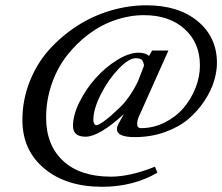

<svg xmlns="http://www.w3.org/2000/svg" viewBox="-20 -696 847 732"><path d="M369.1 16.1Q232.4 16.1 148.9 -53.5Q65.4 -123 65.4 -238.3Q65.4 -314 92.5 -383.3Q119.6 -452.6 166 -504.9Q212.4 -557.1 272.5 -596.2Q332.5 -635.3 401.1 -655.5Q469.7 -675.8 538.1 -675.8Q660.6 -675.8 733.9 -615Q807.1 -554.2 807.1 -456.1Q807.1 -423.3 795.9 -386.5Q784.7 -349.6 759.5 -311.5Q734.4 -273.4 699 -242.9Q663.6 -212.4 610.1 -192.9Q556.6 -173.3 493.7 -173.3Q425.8 -173.3 425.8 -203.6Q425.8 -211.9 429.7 -220Q433.6 -228 452.1 -260.7Q357.9 -174.8 306.2 -174.8Q258.3 -174.8 258.3 -215.8Q258.3 -257.3 283.2 -307.4Q308.1 -357.4 345 -398.4Q381.8 -439.5 426.8 -467.3Q471.7 -495.1 508.8 -495.1Q533.7 -495.1 548.3 -482.9L560.1 -503.4H622.1L513.2 -259.8Q502.9 -240.2 502.9 -223.6Q502.9 -207.5 517.6 -207.5Q564.5 -207.5 606.9 -228.5Q649.4 -249.5 678.7 -283.2Q708 -316.9 725.1 -359.9Q742.2 -402.8 742.2 -446.3Q742.2 -532.7 683.8 -585.4Q625.5 -638.2 528.8 -638.2Q474.1 -638.2 419.7 -619.6Q365.2 -601.1 318.1 -565.7Q271 -530.3 234.4 -483.2Q197.8 -436 176.8 -374.8Q155.8 -313.5 155.8 -247.6Q155.8 -143.1 220.5 -82.8Q285.2 -22.5 403.3 -22.5Q475.6 -22.5 570.8 -60.5L580.1 -37.6Q487.8 16.1 369.1 16.1ZM347.2 -218.8Q356 -218.8 378.9 -235.6Q401.9 -252.4 432.6 -282.2Q472.7 -318.4 505.9 -385.7L529.3 -446.3Q528.8 -448.2 527.6 -452.9Q526.4 -457.5 525.6 -459.7Q524.9 -461.9 522.7 -465.3Q520.5 -468.8 517.8 -470.2Q515.1 -471.7 510 -472.9Q504.9 -474.1 497.6 -474.1Q471.2 -474.1 432.6 -434.1Q394 -394 365 -337.4Q335.9 -280.8 335.9 -238.3Q335.9 -230 339.1 -224.4Q342.3 -218.8 347.2 -218.8Z"/></svg>

Font: Elstob 14pt SemiBold
Style: Italic
Weight: 600
Italic angle: -20°
Designer: Peter S. Baker
Version: Version 1.015